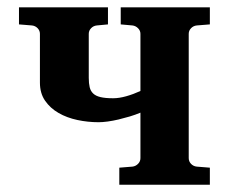

<svg xmlns="http://www.w3.org/2000/svg" viewBox="-20 -508 629 528"><path d="M308.1 0V-46.9L344.2 -49.8Q353 -50.8 359.6 -57.4Q366.2 -64 366.2 -73.2V-198.2Q352.5 -192.4 336.9 -187.7Q321.3 -183.1 305.9 -179.4Q290.5 -175.8 276.1 -173.8Q261.7 -171.9 251 -171.9Q221.7 -171.9 192.9 -178Q164.1 -184.1 141.1 -197.3Q118.2 -210.4 104 -231Q89.8 -251.5 89.8 -280.8V-415Q89.8 -423.8 83.5 -430.4Q77.1 -437 67.9 -438L32.2 -440.9V-487.8H276.9V-440.9L246.1 -438Q236.8 -437 230.5 -430.4Q224.1 -423.8 224.1 -415V-293.9Q224.1 -278.8 226.6 -268.3Q229 -257.8 236.1 -251Q243.2 -244.1 256.3 -241Q269.5 -237.8 291 -237.8Q307.6 -237.8 327.4 -243.4Q347.2 -249 366.2 -257.8V-415Q366.2 -423.8 359.6 -430.4Q353 -437 344.2 -438L312 -440.9V-487.8H557.1V-440.9L521 -438Q511.7 -437 505.4 -430.4Q499 -423.8 499 -415V-73.2Q499 -64 505.4 -57.4Q511.7 -50.8 521 -49.8L557.1 -46.9V0Z"/></svg>

Font: Charis SIL CyrE
Style: Bold
Weight: 700
Foundry: SIL International
Version: Version 5.000